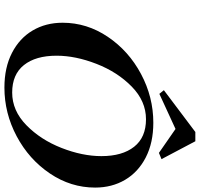

<svg xmlns="http://www.w3.org/2000/svg" viewBox="-38 -880 926 891"><g transform="rotate(90 425.5 -435.0)"><path d="M86 -262Q86 -375 151.5 -472Q217 -569 324 -626Q431 -683 550 -683Q643 -683 711 -648Q779 -613 815 -552Q851 -491 851 -413Q851 -300 785.5 -203Q720 -106 613 -49Q506 8 387 8Q294 8 226 -27Q158 -62 122 -123Q86 -184 86 -262ZM705 -442Q705 -539 661.5 -594Q618 -649 534 -649Q450 -649 382.5 -583Q315 -517 277 -419.5Q239 -322 239 -234Q239 -137 282.5 -82.5Q326 -28 410 -28Q494 -28 561.5 -94Q629 -160 667 -257Q705 -354 705 -442ZM399 -732 593 -878H636L719 -721L690 -709L579 -786L416 -711Z"/></g></svg>

Font: Ibarra Real Nova
Style: Bold Italic
Weight: 700
Italic angle: -22°
Designer: Jose Maria Ribagorda & Octavio Pardo
Foundry: Octavio Pardo
Version: Version 1.014